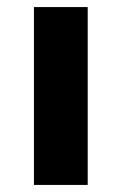

<svg xmlns="http://www.w3.org/2000/svg" viewBox="-20 -523 344 543"><path d="M76 0V-503H228V0Z"/></svg>

Font: Cairo ExtraBold
Style: Regular
Weight: 800
Designer: Mohamed Gaber, Accademia di Belle Arti di Urbino
Foundry: Kief Type Foundry, Accademia di Belle Arti di Urbino
Version: Version 3.117